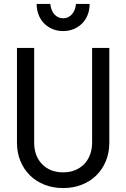

<svg xmlns="http://www.w3.org/2000/svg" viewBox="-20 -943 640 973"><path d="M534 -700H446.8V-220Q446.8 -186.6 436.2 -158.7Q425.6 -130.8 406.4 -111.1Q387.3 -91.5 360.3 -80.5Q333.3 -69.6 300.2 -69.6Q234 -69.6 193.6 -110.9Q153.2 -152.2 153.2 -220V-700H66V-220Q66 -169.3 83.4 -127.1Q100.8 -84.8 131.6 -54.4Q162.4 -24 205.4 -7Q248.4 10 300 10Q351.6 10 394.6 -7Q437.6 -24 468.4 -54.4Q499.2 -84.8 516.6 -127.1Q534 -169.3 534 -220ZM235 -923H165.8Q165.8 -893.2 175.6 -868Q185.4 -842.8 203.5 -824.5Q221.6 -806.2 246.1 -795.9Q270.6 -785.6 300 -785.6Q329.4 -785.6 353.9 -795.9Q378.4 -806.2 396.5 -824.5Q414.6 -842.8 424.4 -868.1Q434.2 -893.3 434.2 -923H365Q362 -890 344.2 -870.2Q326.4 -850.4 300 -850.4Q273.6 -850.4 255.8 -870.2Q238 -890 235 -923Z"/></svg>

Font: CommitMonoV143 ExtLt
Style: Regular
Weight: 200
Monospace: yes
Designer: Eigil Nikolajsen
Foundry: Eigil Nikolajsen
Version: Version 1.143